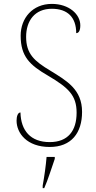

<svg xmlns="http://www.w3.org/2000/svg" viewBox="-20 -744 490 985"><path d="M235 10C346 10 401 -62 401 -170C401 -285 323 -329 239 -381C157 -430 114 -467 114 -555C114 -637 158 -699 246 -699C326 -699 371 -656 371 -574C384 -574 392 -587 392 -614C392 -671 334 -724 246 -724C147 -724 86 -651 86 -561C86 -454 133 -410 226 -356C331 -294 373 -255 373 -166C373 -73 329 -15 235 -15C137 -15 87 -74 85 -167C71 -167 65 -146 65 -125C65 -61 118 10 235 10ZM199 208V221H207C225 182 246 113 261 71V61H219C215 108 208 158 199 208Z"/></svg>

Font: Noto Serif Tamil SemiCondensed Thin
Style: Regular
Weight: 100
Width: 4
Designer: Indian Type Foundry, Tom Grace, and the Monotype Design Team
Foundry: Monotype Imaging Inc.
Version: Version 2.004